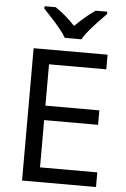

<svg xmlns="http://www.w3.org/2000/svg" viewBox="-62 -988 679 1032"><g transform="rotate(5 278.0 -472.0)"><path d="M496 0H97V-714H496V-635H187V-412H478V-334H187V-79H496ZM259 -784Q246 -807 224 -833.5Q202 -860 178 -886Q154 -912 136 -931V-944H196Q222 -927 250 -903Q278 -879 303 -852Q330 -879 358 -903Q386 -927 412 -944H474V-931Q455 -912 430.5 -886Q406 -860 383.5 -833.5Q361 -807 349 -784Z"/></g></svg>

Font: Noto Sans Pau Cin Hau
Style: Regular
Weight: 400
Designer: Monotype Design Team
Foundry: Monotype Imaging Inc.
Version: Version 2.002; ttfautohint (v1.8.4.7-5d5b)